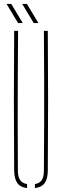

<svg xmlns="http://www.w3.org/2000/svg" viewBox="-20 -958 317 982"><path d="M52.5 -85Q51 -264.5 51 -442.8Q51 -621 52.5 -800H72.5Q71.5 -680.5 71 -561.5Q70.5 -442.5 70.5 -323.5Q70.5 -204.5 71.5 -85Q71.5 -53.5 82.8 -37Q94 -20.5 118.5 -16.5V4Q84.5 0 69 -21.2Q53.5 -42.5 52.5 -85ZM158.5 4V-16.5Q183 -20.5 193.8 -37Q204.5 -53.5 204.5 -85Q205.5 -204.5 205.8 -323.5Q206 -442.5 205.8 -561.5Q205.5 -680.5 204.5 -800H224.5Q226 -621 226 -442.8Q226 -264.5 224.5 -85Q224 -42.5 208.2 -21.2Q192.5 0 158.5 4ZM72.5 -840 13.5 -938H37.5L96.5 -840ZM152.5 -840 93.5 -938H117.5L176.5 -840Z"/></svg>

Font: Big Shoulders Stencil Display SC Thin
Style: Regular
Weight: 100
Designer: Patric King
Foundry: XO Type Co
Version: Version 2.001